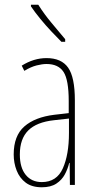

<svg xmlns="http://www.w3.org/2000/svg" viewBox="-20 -783 406 813"><path d="M177 -537Q240 -537 268.5 -496.5Q297 -456 297 -358V0H276L275 -93H273Q267 -68 254.5 -44.5Q242 -21 218.5 -5.5Q195 10 157 10Q115 10 89 -9.5Q63 -29 50.5 -61Q38 -93 38 -129Q38 -208 83 -247.5Q128 -287 210 -297L271 -304V-355Q271 -445 249 -478.5Q227 -512 177 -512Q159 -512 135 -506Q111 -500 83 -483L72 -505Q123 -537 177 -537ZM209 -274Q135 -266 99.5 -230.5Q64 -195 64 -129Q64 -73 89 -42.5Q114 -12 157 -12Q220 -12 246 -70Q272 -128 272 -220V-281ZM142 -763Q168 -722 197.5 -687Q227 -652 256 -617V-606H240Q221 -625 197 -650.5Q173 -676 150.5 -703.5Q128 -731 111 -756V-763Z"/></svg>

Font: Noto Sans ExtraCondensed Thin
Style: Regular
Weight: 100
Width: 2
Designer: Monotype Design Team
Foundry: Monotype Imaging Inc.
Version: Version 2.013; ttfautohint (v1.8.4.7-5d5b)